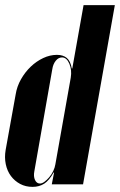

<svg xmlns="http://www.w3.org/2000/svg" viewBox="-30 -719 468 749"><path d="M181 -46H179Q162 -15 142.5 -2.5Q123 10 97 10Q70 10 48.5 -1.5Q27 -13 12.5 -32.5Q-2 -52 -7.5 -78.5Q-13 -105 -8 -134L31 -350Q36 -382 52 -410Q68 -438 90 -459Q112 -480 138.5 -492.5Q165 -505 192 -505Q216 -505 230.5 -493Q245 -481 250 -452H252L296 -699H418L294 0H172ZM246 -416Q251 -446 240.5 -470.5Q230 -495 212 -495Q198 -495 187.5 -482Q177 -469 174 -449L104 -51Q100 -31 106.5 -17Q113 -3 126 -3Q134 -3 143.5 -10Q153 -17 162 -27.5Q171 -38 177.5 -51.5Q184 -65 186 -78Z"/></svg>

Font: Moniqa Black Ita Display
Style: Italic
Weight: 900
Italic angle: -10°
Designer: Rajesh Rajput
Foundry: Rajesh Rajput
Version: Version 1.000